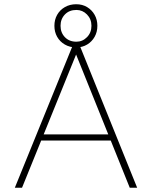

<svg xmlns="http://www.w3.org/2000/svg" viewBox="-20 -887 718 907"><path d="M50 0 325 -676H355L628 0H593L332 -648H347L84 0ZM165 -223V-252H514V-223ZM340 -663Q310 -663 286.5 -676.5Q263 -690 250 -713Q237 -736 237 -765Q237 -794 250 -817Q263 -840 286.5 -853.5Q310 -867 340 -867Q369 -867 391.5 -853.5Q414 -840 427 -817Q440 -794 440 -765Q440 -736 427 -713Q414 -690 391.5 -676.5Q369 -663 340 -663ZM341 -690Q370 -690 391 -711.5Q412 -733 412 -765Q412 -797 391 -818.5Q370 -840 341 -840Q307 -840 286.5 -818.5Q266 -797 266 -765Q266 -733 286.5 -711.5Q307 -690 341 -690Z"/></svg>

Font: Marine Company Thin
Style: Regular
Weight: 100
Designer: Rodrigo Fuenzalida
Foundry: fragTYPE
Version: Version 1.000